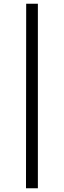

<svg xmlns="http://www.w3.org/2000/svg" viewBox="-20 -732 343 1034"><path d="M184 -712V282H120L121 -712Z"/></svg>

Font: Ibarra Real Nova
Style: Bold
Weight: 700
Designer: Jose Maria Ribagorda & Octavio Pardo
Foundry: Jose Maria Ribagorda
Version: Version 1.014